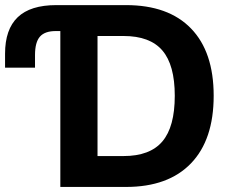

<svg xmlns="http://www.w3.org/2000/svg" viewBox="-20 -739 913 759"><path d="M218.5 -616.2H200.2Q157 -616.2 137.7 -594Q118.4 -571.8 118.4 -521.5V-471.4H0V-526.6Q0 -623 50 -670.9Q100.1 -718.8 202.4 -718.8H478Q645.8 -718.8 735.2 -626.3Q824.7 -533.9 824.7 -360.4Q824.7 -186.5 735 -93.3Q645.3 0 478 0H218.5ZM670.9 -360.4Q670.9 -482.2 621.9 -539.4Q573 -596.7 468.3 -596.7H365.5V-122.1H468.3Q572.8 -122.1 621.8 -179.8Q670.9 -237.5 670.9 -360.4Z"/></svg>

Font: Min Sans VF VF
Style: Regular
Weight: 400
Designer: Jinseong-Kim, NotoSansCJK, Nunito
Foundry: Jinseong-Kim
Version: Version 1.420;Glyphs 3.1.2 (3151)